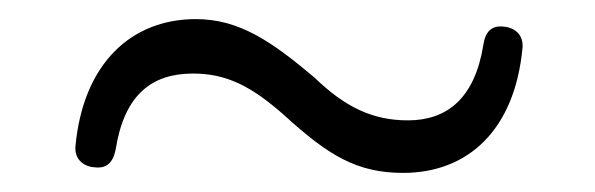

<svg xmlns="http://www.w3.org/2000/svg" viewBox="-20 -475 623 201"><path d="M309 -394C265 -431 231 -455 185 -455C117 -455 67 -408 59 -322C58 -310 65 -302 77 -300H78C91 -298 98 -304 101 -318C110 -376 139 -398 182 -398C217 -398 243 -385 278 -354C324 -312 354 -294 402 -294C470 -294 519 -339 527 -425C528 -437 521 -445 509 -447H508C495 -449 488 -442 486 -428C477 -372 448 -349 407 -349C370 -349 341 -363 309 -394Z"/></svg>

Font: 寒蝉锦书宋 Text
Style: Regular
Weight: 400
Designer: 寒蝉锦书宋{Warren} 思源宋体{Ryoko NISHIZUKA 西塚涼子 (kana & ideographs); Frank Grießhammer (Latin, Greek & Cyrillic); Wenlong ZHANG 
Foundry: Adobe & ChillType
Version: Version 2.000;Glyphs 3.1.1 (3135)